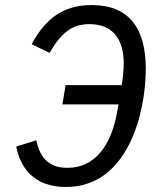

<svg xmlns="http://www.w3.org/2000/svg" viewBox="-20 -730 640 762"><path d="M227.6 -315.7H450.3L446.4 -293.7C422.9 -152.7 356.9 -63.9 247.9 -63.9C166.2 -63.9 137.4 -112.9 123.9 -173.3L44.4 -148.4C59.7 -68.5 110.8 12.1 241.8 12.1C490.1 12.1 558.6 -286.6 558.6 -457C558.6 -619.3 490.8 -709.9 344.1 -709.9C236.2 -709.9 162.3 -661.2 105.8 -554.3L176.5 -520.2C223 -598.7 263.8 -634.2 334.9 -634.2C429.3 -634.2 470.9 -572.4 470.9 -479C470.9 -452.1 467.7 -422.2 463.1 -392H240.4Z"/></svg>

Font: Margiela Mono Italic Text It
Style: Regular
Weight: 400
Designer: Mike Abbink, Paul van der Laan, Pieter van Rosmalen
Foundry: Bold Monday
Version: Version 2.003 2021